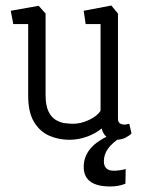

<svg xmlns="http://www.w3.org/2000/svg" viewBox="-20 -502 530 695"><path d="M231 4Q193 4 159 -10.5Q125 -25 103.5 -60Q82 -95 82 -156V-415H28L19 -463L120 -481L145 -453V-159Q145 -120 155.5 -98.5Q166 -77 182.5 -67.5Q199 -58 216 -56Q233 -54 245 -54Q273 -54 302.5 -68Q332 -82 344 -101V-415H290L283 -463L383 -482L407 -453V-73Q407 -60 414 -55.5Q421 -51 430 -51Q436 -51 441 -52.5Q446 -54 448 -54L456 -19Q450 -12 435 -4Q420 4 399 4Q378 4 365.5 -6.5Q353 -17 348 -37Q325 -18 294 -7Q263 4 231 4ZM379 173Q283 173 283 102Q283 64 308.5 34.5Q334 5 386 -16L420 -7Q386 15 371 36Q356 57 356 82Q356 116 392 116Q411 116 435 110L434 163Q409 173 379 173Z"/></svg>

Font: Kreon Light
Style: Regular
Weight: 300
Designer: Julia Petretta
Foundry: Julia Petretta and Eli Heuer
Version: Version 2.002